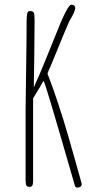

<svg xmlns="http://www.w3.org/2000/svg" viewBox="-20 -800 440 835"><path d="M246.6 -196.8 306.2 9.3Q308.1 15.6 317.9 15.6Q325.2 15.6 330.3 11.7Q335.4 7.8 335.4 1Q335.4 -2.4 334 -5.9Q326.7 -32.7 309.1 -95Q291.5 -157.2 274.4 -216.8Q258.3 -272.9 233.6 -347.9Q209 -422.9 189 -473.1Q187 -475.6 187 -479.5Q187 -481 188 -484.9Q190.9 -489.7 225.1 -572.8L231 -587.4Q266.6 -674.8 281.2 -707Q283.7 -711.9 291 -724.6Q304.7 -746.6 307.1 -765.1Q307.1 -772 302.2 -775.9Q297.4 -779.8 290 -779.8Q273.4 -779.8 219.2 -641.1Q212.9 -626 181.6 -547.9Q149.4 -468.3 127.9 -421.9H127L128.9 -543Q130.4 -659.7 130.4 -709.5Q130.4 -737.8 127 -744.6Q123.5 -752 108.9 -752Q100.6 -752 98.1 -740.2Q95.7 -726.6 95.7 -704.6Q95.7 -630.4 93.8 -512.7Q91.3 -365.2 91.3 -320.8V-18.6Q91.3 -0.5 94.5 6.1Q97.7 12.7 107.9 12.7Q117.7 12.7 120.8 6.3Q124 0 124 -16.6V-372.6L138.2 -396Q142.1 -401.9 145.5 -408Q148.9 -414.1 152.8 -419.9Q154.8 -424.8 158.2 -429.7Q164.1 -439.5 166.5 -443.4Q168.9 -447.3 169.4 -448.7L176.3 -431.6Q189.9 -392.1 246.6 -196.8Z"/></svg>

Font: Amatica SC
Style: Regular
Weight: 400
Designer: Vernon Adams, Ben Nathan
Foundry: newtypography
Version: Version 2.001